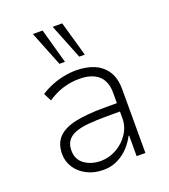

<svg xmlns="http://www.w3.org/2000/svg" viewBox="-137 -840 835 947"><g transform="rotate(-20 280.5 -366.5)"><path d="M244 8Q196 8 158 -11.5Q120 -31 99 -63.5Q78 -96 78 -134Q78 -191 109.5 -222.5Q141 -254 201.5 -266.5Q262 -279 350 -279H429V-235H352Q293 -235 250.5 -231Q208 -227 181 -216Q154 -205 140.5 -185.5Q127 -166 127 -136Q127 -88 162.5 -63Q198 -38 247 -38Q291 -38 330 -60Q369 -82 393.5 -119Q418 -156 418 -200V-333Q418 -394 383.5 -424.5Q349 -455 283 -455Q241 -455 200 -443Q159 -431 117 -403L96 -444Q123 -462 154.5 -474.5Q186 -487 218.5 -493.5Q251 -500 283 -500Q337 -500 378 -482.5Q419 -465 442.5 -428.5Q466 -392 466 -334V0H420V-108H417Q403 -80 378.5 -53Q354 -26 320 -9Q286 8 244 8ZM322 -558 249 -741H299L351 -558ZM218 -558 145 -741H196L247 -558Z"/></g></svg>

Font: Nunito Sans 7pt SemiCondensed ExtraLight
Style: Regular
Weight: 250
Width: 4
Designer: Vernon Adams
Foundry: Vernon Adams
Version: Version 3.101;gftools[0.9.27]